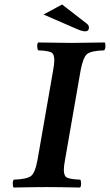

<svg xmlns="http://www.w3.org/2000/svg" viewBox="-20 -837 492 859"><path d="M271 -122.1Q265.6 -93.3 265.6 -77.1Q265.6 -49.3 280 -42.2Q294.4 -35.2 338.9 -33.2Q342.8 -28.3 342.8 -15.1Q342.8 -2 337.9 2Q237.8 0 188 0Q139.2 0 41 2Q37.1 -2.9 37.1 -15.9Q37.1 -28.8 42 -33.2Q99.1 -35.2 118.2 -49.1Q137.2 -63 147.9 -122.1L217.8 -522.9Q222.7 -549.8 223.1 -566.9Q223.1 -595.7 209 -602.8Q194.8 -609.9 150.9 -611.8Q147 -616.7 146.5 -629.4Q146 -642.1 150.9 -647Q251 -645 300.8 -645Q349.6 -645 448.2 -647Q452.1 -643.1 451.7 -629.6Q451.2 -616.2 445.8 -611.8Q388.7 -609.9 370.4 -595.9Q352.1 -582 340.8 -522.9ZM257.8 -816.9 366.2 -732.9Q378.4 -724.1 377.9 -713.9Q377.9 -696.8 360.8 -696.8Q346.7 -696.8 319.8 -709L174.8 -772Z"/></svg>

Font: Linux Libertine O
Style: Semibold Italic
Weight: 600
Italic angle: -11.5°
Designer: Philipp H. Poll
Foundry: Philipp H. Poll
Version: Version 5.1.2